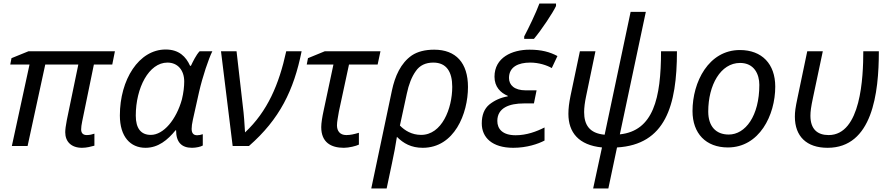

<svg xmlns="http://www.w3.org/2000/svg" viewBox="-20 -826 5032 1086"><path d="M147 -461 47 0H136L236 -461H423L358 -147C352 -116 349 -93 349 -78C349 -25 383 10 444 10C471 10 495 3 514 -2V-70C503 -66 487 -62 471 -62C450 -62 439 -73 439 -94C439 -105 441 -121 445 -140L511 -461H615L630 -536H141L45 -497L38 -461Z M803 10C875 10 928 -34 973 -89H976C976 -23 1006 10 1066 10C1089 10 1116 4 1127 -3V-67C1116 -63 1105 -61 1095 -61C1074 -61 1064 -73 1064 -97C1064 -109 1066 -128 1071 -149L1106 -306C1126 -393 1160 -494 1181 -536H1109C1089 -515 1071 -477 1060 -454H1055C1032 -505 993 -546 917 -546C765 -546 658 -375 658 -173C658 -52 718 10 803 10ZM833 -63C778 -63 748 -99 748 -172C748 -329 822 -472 927 -472C986 -472 1022 -428 1022 -365C1022 -337 1018 -301 1009 -264C977 -149 905 -63 833 -63Z M1230 -536 1296 0H1388C1562 -152 1642 -316 1686 -536H1599C1558 -348 1493 -196 1366 -77C1363 -126 1360 -177 1353 -230L1318 -536Z M1715 -461H1866L1810 -198C1803 -166 1797 -130 1797 -107C1797 -20 1853 10 1925 10C1954 10 1994 0 2010 -8V-75C1983 -67 1962 -62 1939 -62C1902 -62 1886 -86 1886 -117C1886 -138 1892 -165 1897 -196L1954 -461H2116L2132 -536H1817L1722 -497Z M2167 240 2197 98C2209 42 2217 0 2225 -52C2262 -15 2306 10 2371 10C2550 10 2627 -183 2627 -334C2627 -470 2559 -545 2436 -545C2384 -545 2342 -534 2310 -513C2246 -469 2214 -394 2197 -315L2080 240ZM2362 -63C2309 -63 2269 -88 2242 -116L2281 -296C2292 -349 2309 -392 2332 -424C2354 -456 2387 -472 2431 -472C2506 -472 2538 -419 2538 -335C2538 -211 2479 -63 2362 -63Z M2883 10C2960 10 3024 -12 3060 -31V-105C3015 -82 2958 -61 2897 -61C2822 -61 2793 -97 2793 -142C2793 -216 2861 -241 2943 -241H3000L3015 -315H2954C2889 -315 2859 -345 2859 -385C2859 -448 2912 -472 2979 -472C3028 -472 3073 -457 3101 -441L3133 -509C3090 -532 3043 -545 2975 -545C2877 -545 2777 -501 2777 -392C2777 -335 2811 -301 2852 -284V-281C2811 -274 2777 -258 2748 -235C2719 -211 2705 -175 2705 -128C2705 -48 2764 10 2883 10ZM3000 -606C3043 -657 3108 -755 3125 -792V-806H3031C3012 -754 2970 -667 2945 -620V-606Z M3195 -182C3195 -77 3253 -5 3385 8L3335 240H3421L3470 8C3743 -8 3809 -227 3809 -536H3719C3719 -269 3675 -86 3486 -66L3633 -759H3547L3400 -64C3313 -72 3284 -121 3284 -192C3284 -217 3288 -248 3295 -281L3348 -536H3260L3207 -284C3199 -244 3195 -214 3195 -182Z M4097 8C4275 8 4365 -174 4365 -336C4365 -464 4290 -543 4165 -543C3988 -543 3897 -362 3897 -198C3897 -71 3973 8 4097 8ZM4102 -65C4029 -65 3986 -112 3986 -195C3986 -345 4056 -470 4166 -470C4246 -470 4275 -406 4275 -346C4275 -170 4196 -65 4102 -65Z M4661 10C4914 10 4951 -298 4951 -536H4863C4863 -390 4850 -62 4667 -62C4604 -62 4564 -95 4564 -171C4564 -195 4567 -220 4579 -276L4634 -536H4546L4491 -273C4479 -217 4476 -193 4476 -166C4476 -55 4542 10 4661 10Z"/></svg>

Font: BC Sans
Style: Italic
Weight: 400
Italic angle: -12°
Designer: Monotype Design Team
Designer: Province of B.C.
Foundry: Monotype Imaging Inc.
Version: Version 2.000;GOOG;noto-source:20170915:90ef993387c0